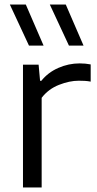

<svg xmlns="http://www.w3.org/2000/svg" viewBox="-20 -828 428 848"><path d="M81.5 0V-542.5H150.5L157 -471H162.5Q192 -508 237.5 -528Q283 -548 331.5 -548Q357.5 -548 380.5 -543.5V-467.5Q368 -470 354.8 -470.8Q341.5 -471.5 327.5 -471.5Q287 -471.5 240.5 -453.2Q194 -435 164 -396V0ZM284.5 -626.5 200 -808H270.5L349 -626.5ZM108 -626.5 23.5 -808H94L172.5 -626.5Z"/></svg>

Font: Encode Sans SemiExpanded SemiExpanded
Style: Regular
Weight: 400
Width: 6
Designer: Multiple Designers
Foundry: Impallari Type
Version: Version 3.000; ttfautohint (v1.8.3) -l 8 -r 50 -G 200 -x 14 